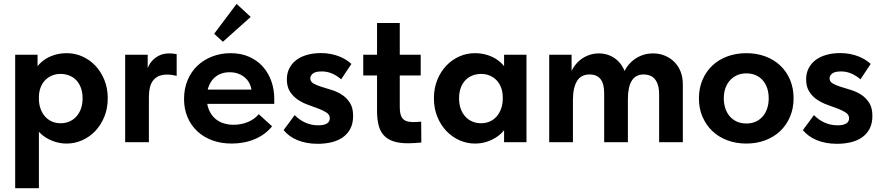

<svg xmlns="http://www.w3.org/2000/svg" viewBox="-20 -742 4602 1002"><path d="M183 240V-111V-125.5V-325.5L176 -332.5V-456.5H59.2V-332.5V-325.5V240ZM328.5 7.2Q369.8 7.2 408.4 -9.8Q447 -26.8 476.8 -57.8Q506.5 -88.8 524.4 -132.4Q542.3 -176 542.3 -229Q542.3 -282 524.6 -325.1Q507 -368.3 477.6 -399.3Q448.3 -430.3 409.6 -447.4Q371 -464.5 328.5 -464.5Q292.5 -464.5 261.6 -454.4Q230.8 -444.3 207.5 -427Q184.3 -409.8 169.8 -387.9Q155.3 -366 153 -342V-234.5H183Q183 -260.8 191 -283.1Q199 -305.5 213.8 -321.6Q228.5 -337.7 249.6 -347Q270.8 -356.2 296.3 -356.2Q319.2 -356.2 340.1 -348.4Q361 -340.5 376.9 -324.5Q392.7 -308.5 401.9 -284.5Q411 -260.5 411 -228.5Q411 -198.5 402.4 -174.5Q393.7 -150.5 378.1 -133.5Q362.5 -116.5 341.5 -107.6Q320.5 -98.8 296 -98.8Q271.3 -98.8 250.4 -108.1Q229.5 -117.5 214.8 -134.4Q200 -151.3 191.5 -174.9Q183 -198.5 183 -226.8H148V-120.8Q153.8 -94.3 169.9 -70.9Q186 -47.5 209.9 -30.4Q233.8 -13.3 264.3 -3Q294.8 7.2 328.5 7.2Z M864.5 -463.3Q833.5 -463.3 811.4 -452.5Q789.3 -441.8 774.5 -425.3Q759.8 -408.8 751.5 -388.4Q743.3 -368 740.3 -348.8L750.8 -325.5V-456.5H633.2V0H757V-233.2Q757 -262.7 762.3 -285Q767.5 -307.2 779.1 -322.1Q790.8 -337 808.6 -344.9Q826.5 -352.7 852.3 -352.7Q865 -352.7 877.9 -350.9Q890.8 -349 902 -346.2V-459.5Q892.5 -461.5 882.5 -462.4Q872.5 -463.3 864.5 -463.3Z M1188.8 7.2Q1255 7.2 1309.6 -15.9Q1364.3 -39 1400 -82.8L1330.5 -146Q1307.8 -119.3 1273.1 -105Q1238.5 -90.8 1198.8 -90.8Q1167.8 -90.8 1141.6 -100.4Q1115.5 -110 1097.4 -128.1Q1079.3 -146.3 1069.1 -172.3Q1059 -198.3 1059 -231.8Q1059 -262.8 1067.8 -287.4Q1076.5 -312 1091.9 -329.2Q1107.3 -346.5 1129.4 -355.7Q1151.5 -365 1178 -365Q1204.8 -365 1226 -356.5Q1247.2 -348 1262.4 -333.4Q1277.5 -318.7 1285.5 -299Q1293.5 -279.3 1293.5 -257.3V-221.8L1368.3 -274.5H1011.8V-200H1411.3V-225.7Q1411.3 -275.8 1395.8 -319.1Q1380.3 -362.5 1351 -395Q1321.8 -427.5 1279.3 -446Q1236.8 -464.5 1182.8 -464.5Q1132.8 -464.5 1088.5 -447.6Q1044.2 -430.8 1011.2 -399.9Q978.2 -369 959.4 -324.6Q940.5 -280.3 940.5 -225.3Q940.5 -173 958.7 -130.3Q977 -87.5 1009.7 -56.9Q1042.5 -26.3 1088.1 -9.5Q1133.8 7.2 1188.8 7.2ZM1214.8 -721.8 1097.7 -565.8 1143.3 -524 1288.3 -653.7Z M1637.7 8.5Q1676.5 8.5 1710.3 0.4Q1744 -7.8 1769 -25.3Q1794 -42.8 1808.4 -70.4Q1822.8 -98 1822.8 -137.5Q1822.8 -179.5 1806.1 -205.4Q1789.5 -231.3 1764.9 -247.4Q1740.3 -263.5 1711 -272.5Q1681.8 -281.5 1657.1 -289.1Q1632.5 -296.8 1615.9 -306.4Q1599.3 -316 1599.3 -333.5Q1599.3 -347.2 1612.9 -358.2Q1626.5 -369.2 1659.3 -369.2Q1687.7 -369.2 1713.5 -358Q1739.2 -346.7 1760.5 -328L1813.8 -408.3Q1802.5 -419 1786.6 -429.3Q1770.8 -439.5 1750.9 -447.4Q1731 -455.3 1707.1 -460.1Q1683.2 -465 1655 -465Q1616.5 -465 1583.7 -456Q1551 -447 1527.4 -429.5Q1503.7 -412 1490.4 -386.3Q1477 -360.5 1477 -327.8Q1477 -289 1493.6 -263.4Q1510.2 -237.7 1535.2 -221.2Q1560.2 -204.7 1589.1 -194.5Q1618 -184.2 1643 -174.7Q1668 -165.2 1684.6 -154.1Q1701.2 -143 1701.2 -124.5Q1701.2 -116 1697.5 -109.1Q1693.7 -102.3 1686.6 -97.8Q1679.5 -93.3 1668 -90.6Q1656.5 -88 1640.5 -88Q1603.8 -88 1572 -102.8Q1540.3 -117.5 1518 -141.3L1460 -63Q1474 -46 1492 -32.9Q1510 -19.8 1532.4 -10.6Q1554.7 -1.5 1581.1 3.5Q1607.5 8.5 1637.7 8.5Z M2109.8 5.8Q2127.5 5.8 2146.1 4.4Q2164.8 3 2178.8 1.8L2178 -107.3Q2167 -106 2156.1 -105.5Q2145.3 -105 2136.5 -105Q2114.5 -105 2101 -110.1Q2087.5 -115.3 2079.9 -125.1Q2072.3 -135 2069.3 -149.8Q2066.3 -164.5 2066.3 -183.5V-621.8H1947.7V-164.5Q1947.7 -121.5 1955.5 -89.8Q1963.2 -58 1982.1 -36.8Q2001 -15.5 2032.2 -4.9Q2063.5 5.8 2109.8 5.8ZM1875.7 -348H2175.5V-456.5H1875.7Z M2610.7 0H2727.5V-325.5V-332.5V-456.5H2610.7V-332.5L2603.7 -325.5V-126L2610.7 -111ZM2458.2 7.2Q2492.7 7.2 2522.9 -3Q2553 -13.3 2576.9 -30.4Q2600.7 -47.5 2616.9 -70.9Q2633 -94.3 2638.8 -120.8V-226.8H2603.7Q2603.7 -198.5 2595.2 -174.9Q2586.7 -151.3 2572 -134.4Q2557.2 -117.5 2536.4 -108.1Q2515.5 -98.8 2490.8 -98.8Q2466.3 -98.8 2445.3 -107.6Q2424.3 -116.5 2408.6 -133.5Q2393 -150.5 2384.4 -174.5Q2375.8 -198.5 2375.8 -228.5Q2375.8 -260.5 2384.9 -284.5Q2394 -308.5 2409.9 -324.5Q2425.8 -340.5 2446.8 -348.4Q2467.8 -356.2 2490.5 -356.2Q2516 -356.2 2537.1 -347Q2558.2 -337.7 2573 -321.6Q2587.7 -305.5 2595.7 -283.1Q2603.7 -260.8 2603.7 -234.5H2633.8V-342Q2631.5 -366 2617 -387.9Q2602.5 -409.8 2579.2 -427Q2556 -444.3 2525.1 -454.4Q2494.2 -464.5 2458.2 -464.5Q2415.7 -464.5 2377.1 -447.4Q2338.5 -430.3 2309.1 -399.3Q2279.7 -368.3 2262.1 -325.1Q2244.5 -282 2244.5 -229Q2244.5 -176 2262.4 -132.4Q2280.2 -88.8 2310 -57.8Q2339.7 -26.8 2378.4 -9.8Q2417 7.2 2458.2 7.2Z M2846.2 0H2970V-325.5L2963 -332.5V-456.5H2846.2V-332.5V-325.5V-126V-111ZM3133 -255.5V0H3256.8V-288L3252 -311.2Q3250.5 -343.8 3239.4 -371.8Q3228.3 -399.8 3208.8 -420.1Q3189.3 -440.5 3163 -451.9Q3136.8 -463.3 3105.5 -463.3Q3073 -463.3 3044.3 -450.9Q3015.5 -438.5 2993.8 -416.3Q2972 -394 2958.8 -363Q2945.5 -332 2944 -294.7V-221.5H2970Q2970 -253.2 2975.4 -277.6Q2980.8 -302 2991.3 -319.1Q3001.8 -336.2 3018.4 -344.9Q3035 -353.5 3057.5 -353.5Q3094 -353.5 3113.5 -329.9Q3133 -306.2 3133 -255.5ZM3419.8 -250.7V0H3543.5V-289.5V-302.3Q3543.5 -339 3531.8 -368.5Q3520 -398 3498.8 -419.1Q3477.5 -440.3 3449.1 -451.8Q3420.8 -463.3 3388 -463.3Q3353.3 -463.3 3323.9 -450.9Q3294.5 -438.5 3271.8 -416.3Q3249 -394 3235.6 -363.1Q3222.3 -332.2 3220.3 -295V-224.7H3256.8Q3256.8 -256.5 3261.9 -280.6Q3267 -304.7 3277 -320.7Q3287 -336.7 3302.5 -345.1Q3318 -353.5 3339.3 -353.5Q3356.8 -353.5 3371.8 -347.7Q3386.8 -342 3397.4 -329.2Q3408 -316.5 3413.9 -297.1Q3419.8 -277.7 3419.8 -250.7Z M3875 7.2Q3927.5 7.2 3972.6 -9.5Q4017.8 -26.2 4050.8 -57.2Q4083.8 -88.2 4102.6 -131.8Q4121.5 -175.3 4121.5 -228.8Q4121.5 -281.5 4103.4 -324.9Q4085.3 -368.3 4052.6 -399.4Q4020 -430.5 3974.5 -447.5Q3929 -464.5 3875 -464.5Q3821.8 -464.5 3776.5 -447.9Q3731.2 -431.3 3698.2 -400.4Q3665.2 -369.5 3646.4 -325.8Q3627.5 -282 3627.5 -228.8Q3627.5 -176 3646 -132.9Q3664.5 -89.8 3697.2 -58.4Q3730 -27 3775.5 -9.9Q3821 7.2 3875 7.2ZM3875 -97.5Q3847 -97.5 3825 -107.6Q3803 -117.8 3787.9 -135.6Q3772.8 -153.5 3765 -177.6Q3757.3 -201.8 3757.3 -228.8Q3757.3 -256.5 3765.3 -280.4Q3773.3 -304.2 3788.5 -321.6Q3803.8 -339 3825.4 -349Q3847 -359 3875 -359Q3903 -359 3924.6 -349.4Q3946.2 -339.7 3961.4 -322Q3976.5 -304.2 3984.1 -280.7Q3991.7 -257.2 3991.7 -228.8Q3991.7 -200.3 3983.7 -176.1Q3975.7 -152 3960.6 -134.5Q3945.5 -117 3923.9 -107.3Q3902.3 -97.5 3875 -97.5Z M4347.7 8.5Q4386.5 8.5 4420.3 0.4Q4454 -7.8 4479 -25.3Q4504 -42.8 4518.4 -70.4Q4532.8 -98 4532.8 -137.5Q4532.8 -179.5 4516.1 -205.4Q4499.5 -231.3 4474.9 -247.4Q4450.3 -263.5 4421 -272.5Q4391.8 -281.5 4367.1 -289.1Q4342.5 -296.8 4325.9 -306.4Q4309.3 -316 4309.3 -333.5Q4309.3 -347.2 4322.9 -358.2Q4336.5 -369.2 4369.3 -369.2Q4397.7 -369.2 4423.5 -358Q4449.2 -346.7 4470.5 -328L4523.8 -408.3Q4512.5 -419 4496.6 -429.3Q4480.8 -439.5 4460.9 -447.4Q4441 -455.3 4417.1 -460.1Q4393.2 -465 4365 -465Q4326.5 -465 4293.7 -456Q4261 -447 4237.4 -429.5Q4213.7 -412 4200.4 -386.3Q4187 -360.5 4187 -327.8Q4187 -289 4203.6 -263.4Q4220.2 -237.7 4245.2 -221.2Q4270.2 -204.7 4299.1 -194.5Q4328 -184.2 4353 -174.7Q4378 -165.2 4394.6 -154.1Q4411.2 -143 4411.2 -124.5Q4411.2 -116 4407.5 -109.1Q4403.7 -102.3 4396.6 -97.8Q4389.5 -93.3 4378 -90.6Q4366.5 -88 4350.5 -88Q4313.8 -88 4282 -102.8Q4250.3 -117.5 4228 -141.3L4170 -63Q4184 -46 4202 -32.9Q4220 -19.8 4242.4 -10.6Q4264.7 -1.5 4291.1 3.5Q4317.5 8.5 4347.7 8.5Z"/></svg>

Font: Tilda Sans VF
Style: Regular
Weight: 400
Designer: ParaType Ltd
Foundry: ParaType Ltd
Version: Version 1.010